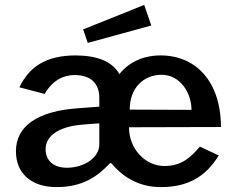

<svg xmlns="http://www.w3.org/2000/svg" viewBox="-20 -753 969 783"><path d="M568 -733 319 -633 338 -578 597 -649ZM506 -234 881 -235C881 -420 779 -527 635 -527C566 -527 507 -501 467 -451C438 -501 381 -526 290 -527C167 -527 100 -481 59 -397L162 -370C194 -425 238 -447 284 -447C351 -447 385 -412 385 -354V-318L304 -312C130 -301 45 -237 45 -136C45 -48 105 10 211 10C319 10 379 -35 427 -86C430 -89 432 -89 435 -86C474 -40 537 10 636 10C742 10 817 -29 872 -119L795 -155C757 -110 719 -76 651 -76C570 -76 506 -148 506 -234ZM639 -448C715 -448 761 -374 761 -305L509 -306C509 -396 567 -448 639 -448ZM385 -250V-164C385 -111 326 -71 258 -69C199 -67 166 -98 166 -144C166 -205 230 -238 318 -245Z"/></svg>

Font: United Sans SemiBold
Style: Regular
Weight: 600
Designer: Pablo Impallari, Rodrigo Fuenzalida (Modified by Dan O. Williams)
Version: Version 1.000;PS 001.000;hotconv 1.0.88;makeotf.lib2.5.64775